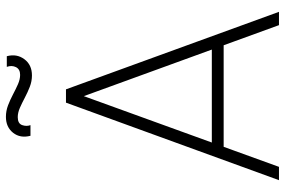

<svg xmlns="http://www.w3.org/2000/svg" viewBox="-177 -786 963 649"><g transform="rotate(-90 304.5 -461.5)"><path d="M65 0H20L282 -720H327L589 0H544L289 -701H319ZM488 -187H120V-227H488ZM374 -835Q354.5 -835 335.8 -842.2Q317 -849.5 299 -859Q281 -868.5 264.5 -875.8Q248 -883 233 -883Q211.5 -883 206.2 -868.2Q201 -853.5 206 -840H170Q161 -874.5 180.2 -898.8Q199.5 -923 234 -923Q254 -923 273 -915.8Q292 -908.5 310 -899Q328 -889.5 344.5 -882.2Q361 -875 376 -875Q395 -875 402 -889Q409 -903 403 -920H439Q448 -886.5 429 -860.8Q410 -835 374 -835Z"/></g></svg>

Font: Manrope Variable Light
Style: Regular
Weight: 200
Designer: Mikhail Sharanda
Foundry: Mikhail Sharanda
Version: Version 4.505